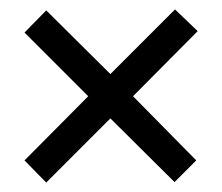

<svg xmlns="http://www.w3.org/2000/svg" viewBox="-20 -557 470 407"><path d="M351 -537 399 -491 262 -353 396 -217 350 -171 214 -306 78 -170 32 -217 167 -353 32 -488 78 -535 214 -400Z"/></svg>

Font: Noto Sans Thai ExtCond
Style: Regular
Weight: 400
Width: 2
Designer: Monotype Design Team
Foundry: Monotype Imaging Inc.
Version: Version 2.002; ttfautohint (v1.8.4.7-5d5b)